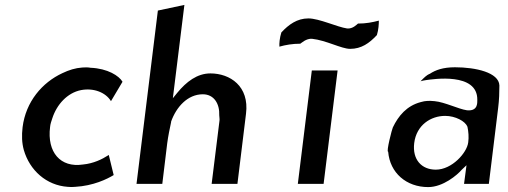

<svg xmlns="http://www.w3.org/2000/svg" viewBox="-20 -759 2068 782"><path d="M184 -242C185 -254 189 -265 193 -277C211 -333 254 -381 310 -392C362 -402 411 -382 432 -347L479 -426C465 -450 419 -480 349 -483C338 -485 326 -485 315 -484C287 -482 261 -474 234 -461C152 -423 85 -345 72 -241C68 -207 69 -177 77 -148C101 -65 169 -4 256 2C266 3 276 3 286 2C360 -2 417 -30 443 -46L423 -128L420 -126C397 -111 361 -93 318 -89C226 -75 171 -139 184 -242Z M677 -264C698 -323 744 -375 806 -375C852 -375 875 -336 873 -289C873 -284 875 -274 874 -268L842 -10H947L982 -296C996 -408 917 -460 837 -460C783 -460 739 -426 702 -381L684 -359L731 -739L623 -716L536 -10H641L661 -175C665 -205 671 -234 677 -262Z M1438 -663C1433 -659 1417 -641 1394 -643C1353 -649 1280 -684 1236 -684C1190 -684 1156 -659 1126 -627C1119 -605 1117 -582 1118 -569C1143 -576 1171 -581 1203 -581C1207 -583 1227 -603 1251 -601C1308 -595 1371 -560 1406 -560C1452 -560 1484 -583 1515 -616C1522 -638 1523 -662 1523 -675C1496 -668 1471 -663 1438 -663ZM1298 -10 1355 -472H1250L1193 -10Z M1730 -458H1729C1718 -453 1707 -443 1693 -428C1699 -430 1709 -432 1717 -433C1741 -436 1926 -466 1924 -352C1924 -345 1924 -338 1922 -331C1917 -310 1895 -308 1881 -310C1847 -315 1792 -343 1750 -347C1728 -349 1713 -349 1693 -343C1637 -328 1603 -288 1580 -240C1577 -235 1552 -139 1561 -141C1568 -55 1635 3 1724 3C1785 3 1843 -47 1860 -67L1880 -86L1870 -10H1971L2009 -320C2013 -352 2014 -382 2014 -411C2012 -464 1917 -485 1833 -485C1785 -485 1754 -474 1730 -458ZM1755 -68C1697 -68 1659 -109 1667 -176C1676 -250 1735 -287 1793 -287C1835 -287 1875 -265 1883 -244L1884 -243V-242C1888 -223 1890 -201 1887 -179C1882 -137 1821 -68 1755 -68Z"/></svg>

Font: Bluebird
Style: LiNrwObl
Weight: 300
Designer: Jasper
Foundry: Cannot Into Space Fonts
Version: Version 0.98